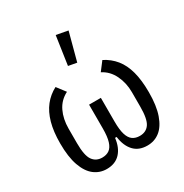

<svg xmlns="http://www.w3.org/2000/svg" viewBox="-181 -919 1025 1072"><g transform="rotate(-30 332.0 -383.5)"><path d="M370 -349V-196Q370 -143 379.5 -112.5Q389 -82 407.5 -69Q426 -56 453 -56Q494 -56 515 -86.5Q536 -117 536 -196V-290Q536 -349 512 -399Q488 -449 441 -473L483 -528Q528 -505 558 -468Q588 -431 603 -375.5Q618 -320 618 -242Q618 -155 598 -98.5Q578 -42 543.5 -15Q509 12 463 12Q408 12 376.5 -22Q345 -56 337 -116H327Q320 -56 288 -22Q256 12 201 12Q156 12 121 -15Q86 -42 66 -98.5Q46 -155 46 -242Q46 -318 61.5 -373.5Q77 -429 107 -467Q137 -505 181 -528L223 -473Q174 -448 151 -400Q128 -352 128 -290V-196Q128 -117 149.5 -86.5Q171 -56 211 -56Q238 -56 256.5 -69Q275 -82 284.5 -112.5Q294 -143 294 -196V-349ZM402 -765 354 -585 300 -595 327 -779Z"/></g></svg>

Font: IBM Plex Sans Condensed
Style: Regular
Weight: 400
Width: 3
Designer: Mike Abbink, Paul van der Laan, Pieter van Rosmalen
Foundry: Bold Monday
Version: Version 3.201